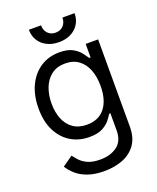

<svg xmlns="http://www.w3.org/2000/svg" viewBox="-171 -845 952 1161"><g transform="rotate(-20 304.5 -264.5)"><path d="M296.9 215.8Q236.3 215.8 192.6 200.4Q148.9 185.1 120.1 159.9Q91.3 134.8 74.2 106.4L140.6 59.6Q151.9 74.7 169.4 94Q187 113.3 217.3 127.4Q247.6 141.6 296.9 141.6Q362.8 141.6 406 109.9Q449.2 78.1 449.2 9.8V-100.6H441.4Q432.6 -85.9 415.8 -64.2Q398.9 -42.5 367.4 -25.6Q335.9 -8.8 282.2 -8.8Q216.3 -8.8 164.1 -40Q111.8 -71.3 81.3 -130.9Q50.8 -190.4 50.8 -275.4Q50.8 -359.4 80.3 -421.6Q109.9 -483.9 162.6 -518.3Q215.3 -552.7 284.2 -552.7Q337.4 -552.7 368.9 -535.2Q400.4 -517.6 417.2 -495.4Q434.1 -473.1 443.4 -459H452.1V-545.9H532.2V15.6Q532.2 85.9 500.7 130.1Q469.2 174.3 415.8 195.1Q362.3 215.8 296.9 215.8ZM293.9 -84Q369.6 -84 409.9 -135.3Q450.2 -186.5 450.2 -277.3Q450.2 -336.4 432.6 -381.3Q415 -426.3 380.1 -451.9Q345.2 -477.5 293.9 -477.5Q240.7 -477.5 205.3 -450.4Q169.9 -423.3 152.3 -377.9Q134.8 -332.5 134.8 -277.3Q134.8 -220.7 152.6 -177Q170.4 -133.3 206.1 -108.6Q241.7 -84 293.9 -84ZM305.7 -610.8Q262.2 -610.8 229 -627.7Q195.8 -644.5 177.2 -674.3Q158.7 -704.1 158.7 -743.7H236.8Q236.8 -711.9 255.9 -691.9Q274.9 -671.9 305.7 -671.9Q336.4 -671.9 355.5 -691.9Q374.5 -711.9 374.5 -743.7H452.6Q452.6 -704.1 434.1 -674.3Q415.5 -644.5 382.6 -627.7Q349.6 -610.8 305.7 -610.8Z"/></g></svg>

Font: Inter
Style: Regular
Weight: 400
Designer: Rasmus Andersson
Foundry: rsms
Version: Version 4.000;git-8c9346024